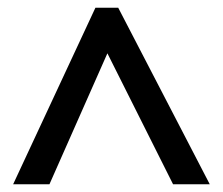

<svg xmlns="http://www.w3.org/2000/svg" viewBox="-20 -738 577 497"><path d="M258 -600 428 -261H523L286 -718H227L14 -261H108Z"/></svg>

Font: OpenSansMMV
Style: Semibold
Weight: 600
Designer: Steve Matteson
Foundry: Ascender Corporation
Version: Version 6.000